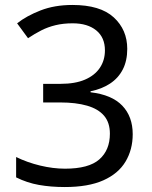

<svg xmlns="http://www.w3.org/2000/svg" viewBox="-20 -744 612 774"><path d="M493 -547Q493 -499 475 -464Q457 -429 423.5 -407Q390 -385 345 -376V-372Q431 -362 473 -318Q515 -274 515 -203Q515 -141 486 -92.5Q457 -44 396.5 -17Q336 10 241 10Q185 10 137 1.5Q89 -7 45 -29V-111Q90 -89 142 -76.5Q194 -64 242 -64Q338 -64 380.5 -101.5Q423 -139 423 -205Q423 -250 399.5 -277.5Q376 -305 331 -318Q286 -331 223 -331H154V-406H224Q283 -406 322.5 -423Q362 -440 382.5 -470.5Q403 -501 403 -541Q403 -593 368 -621.5Q333 -650 273 -650Q235 -650 204 -642.5Q173 -635 146.5 -621.5Q120 -608 93 -590L49 -650Q87 -680 143.5 -702Q200 -724 272 -724Q384 -724 438.5 -674Q493 -624 493 -547Z"/></svg>

Font: Noto Sans Thaana
Style: Regular
Weight: 400
Designer: Monotype Design Team
Foundry: Monotype Imaging Inc.
Version: Version 2.001